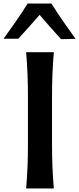

<svg xmlns="http://www.w3.org/2000/svg" viewBox="-64 -1067 448 1087"><path d="M84 0Q89.4 -63.5 91.8 -122.3Q94.2 -181.2 94.2 -253.4V-513.7Q94.2 -587.4 91.8 -647.2Q89.4 -707 84 -771.5H240.7Q235.4 -707 232.9 -647.2Q230.5 -587.4 230.5 -513.7V-253.4Q230.5 -181.2 232.9 -122.3Q235.4 -63.5 240.7 0ZM281.7 -845.2Q218.8 -914.1 160.2 -982.9Q130.9 -948.7 100.8 -915.3Q70.8 -881.8 39.6 -847.7H-43.9Q-7.8 -897.5 26.9 -947.3Q61.5 -997.1 92.3 -1046.9H227.1Q258.3 -997.1 293 -947Q327.6 -897 363.8 -847.2Z"/></svg>

Font: Pinar-DS3-FD SemiBold
Style: Regular
Weight: 600
Designer: Amin Abedi
Version: Version 3.000